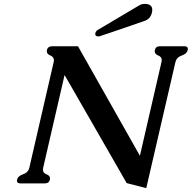

<svg xmlns="http://www.w3.org/2000/svg" viewBox="-20 -933 986 987"><path d="M503.4 -750.5Q492.7 -745.6 487.3 -745.6Q466.3 -745.6 470.2 -763.7Q471.7 -770.5 479.5 -777.3L693.8 -904.3Q708 -913.1 723.1 -913.1Q762.7 -913.1 762.7 -882.3Q762.7 -875.5 760.7 -867.2Q753.4 -835.4 721.2 -824.7Q505.9 -750.5 503.4 -750.5ZM699.2 -132.3 810.1 -613.8Q811.5 -619.1 811.5 -624Q811.5 -640.6 793.9 -647.5Q775.4 -654.8 775.4 -669.4Q775.4 -672.4 775.9 -675.3Q780.3 -695.3 802.7 -695.3H927.2Q945.8 -695.3 945.8 -681.6Q945.8 -678.7 944.8 -675.3Q940.4 -656.2 914.1 -647.5Q887.7 -638.7 881.8 -613.8L731.9 34.2L631.3 8.3L312 -547.4L202.1 -71.3Q201.2 -65.9 200.7 -61.5Q200.7 -43.9 218.8 -37.1Q237.8 -29.8 237.3 -15.6Q237.3 -13.2 236.8 -10.3Q232.4 9.8 209.5 9.8H85.4Q66.9 9.8 66.9 -3.9Q66.9 -6.8 67.9 -10.3Q72.3 -28.3 98.6 -37.1Q125 -45.9 130.9 -71.3L255.9 -613.8Q256.8 -618.7 257.3 -623Q257.3 -640.1 239.3 -647.5Q220.7 -654.8 220.7 -669.4Q220.7 -672.4 221.2 -675.3Q225.6 -695.3 248.5 -695.3H380.9Z"/></svg>

Font: Caudex
Style: Bold
Weight: 700
Italic angle: -13°
Version: Version 1.04